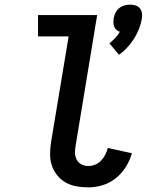

<svg xmlns="http://www.w3.org/2000/svg" viewBox="-20 -800 640 828"><path d="M493 -564 452 -613Q465 -624 476.5 -636Q488 -648 497 -663Q489 -665 482.5 -671Q476 -677 472.5 -685Q469 -693 469 -702Q469 -711 470 -720Q472 -732 477.5 -744Q483 -756 493.5 -764.5Q504 -773 516.5 -776.5Q529 -780 541 -780Q553 -780 564.5 -776.5Q576 -773 583 -764.5Q590 -756 592 -744Q594 -732 592 -720Q588 -697 579.5 -675.5Q571 -654 558.5 -634Q546 -614 529.5 -596Q513 -578 493 -564ZM361 8Q335 8 310 3.5Q285 -1 264 -12.5Q243 -24 227.5 -43Q212 -62 204 -85Q196 -108 196 -134Q196 -160 200 -186L276 -643H144V-735H399L306 -171Q303 -155 303.5 -139.5Q304 -124 311 -111Q318 -98 331.5 -91Q345 -84 361 -84Q376 -84 390.5 -90Q405 -96 416 -107.5Q427 -119 434 -133Q441 -147 445 -162L549 -139Q540 -108 522.5 -80Q505 -52 479.5 -31.5Q454 -11 423 -1.5Q392 8 361 8Z"/></svg>

Font: Iosevka Curly SmBdEx
Style: Italic
Weight: 600
Width: 7
Italic angle: -9°
Monospace: yes
Designer: Belleve Invis
Foundry: Belleve Invis
Version: Version 11.1.0; ttfautohint (v1.8.3)